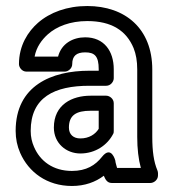

<svg xmlns="http://www.w3.org/2000/svg" viewBox="-20 -583 579 638"><path d="M436 -128C436 -89 440 -54 448 -25H369C367 -34 364 -40 363 -50C363 -50 350 -101 319 -62C297 -34 267 -15 219 -15C156 -15 113 -48 93 -95C86 -111 82 -128 82 -148C82 -260 161 -298 277 -298H333C348 -298 358 -312 358 -323V-353C358 -413 326 -459 263 -459C222 -459 184 -438 173 -395H95C101 -427 119 -451 139 -469C168 -495 213 -513 270 -513C351 -513 400 -481 424 -423C432 -403 436 -380 436 -352ZM270 -563C203 -563 146 -542 106 -507C73 -478 43 -432 43 -370C43 -359 53 -345 68 -345H195C206 -345 220 -355 220 -370C220 -397 234 -409 263 -409C295 -409 308 -396 308 -353V-348H277C152 -348 32 -299 32 -148C32 -122 37 -98 47 -75C75 -11 136 35 219 35C262 35 297 22 325 1C330 13 336 25 351 25H480C491 25 505 15 505 0V-8C505 -11 504 -14 503 -17C491 -45 486 -81 486 -128V-352C486 -488 396 -563 270 -563ZM159 -159C159 -107 200 -73 247 -73C297 -73 337 -101 356 -138C358 -141 358 -145 358 -149V-240C358 -255 344 -265 333 -265H281C220 -265 159 -236 159 -159ZM209 -159C209 -200 233 -215 281 -215H308V-155C297 -137 276 -123 247 -123C224 -123 209 -136 209 -159Z"/></svg>

Font: Asimov
Style: NarOu
Weight: 500
Designer: Google
Version: Version 2.000980; 2014